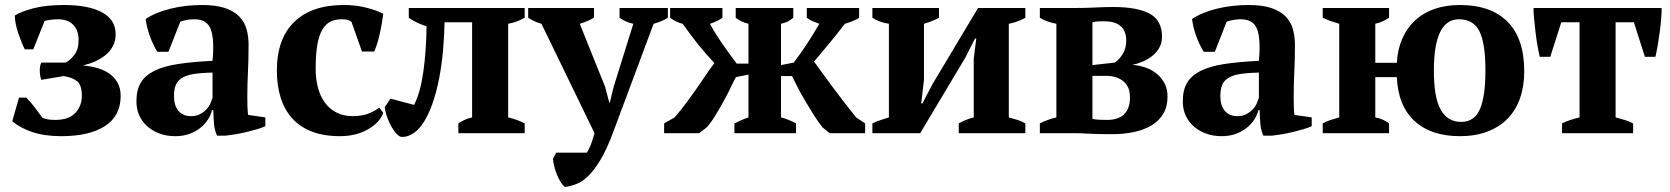

<svg xmlns="http://www.w3.org/2000/svg" viewBox="-20 -532 6673 767"><path d="M201 -53Q255 -53 281 -81Q307 -109 307 -149Q307 -192 288 -207.5Q269 -223 234 -228L145 -213Q140 -225 139 -246.5Q138 -268 145 -282H242Q259 -290 276.5 -312Q294 -334 294 -373Q294 -411 272.5 -433Q251 -455 211 -455Q194 -455 178.5 -452.5Q163 -450 158 -448L113 -335H79Q65 -363 52.5 -400.5Q40 -438 39 -470Q62 -485 112 -498.5Q162 -512 235 -512Q334 -512 388 -482.5Q442 -453 442 -395Q442 -369 431 -348Q420 -327 401.5 -312Q383 -297 359.5 -286.5Q336 -276 311 -271Q340 -268 367.5 -260.5Q395 -253 416 -238.5Q437 -224 449.5 -202Q462 -180 462 -149Q462 -69 399.5 -28.5Q337 12 225 12Q157 12 107.5 -5Q58 -22 29 -48L56 -142H85Q100 -128 118 -104Q136 -80 150 -61Q160 -57 172 -55Q184 -53 201 -53Z M525 0ZM968 -145Q968 -123 968.5 -107Q969 -91 971 -73L1040 -63V-28Q1028 -22 1007.5 -16Q987 -10 964.5 -4.5Q942 1 920 4.5Q898 8 881 10H847Q837 -13 835 -36Q833 -59 832 -92H827Q822 -72 810 -53.5Q798 -35 779.5 -20.5Q761 -6 736 3Q711 12 680 12Q647 12 619 2Q591 -8 570 -26Q549 -44 537 -69.5Q525 -95 525 -127Q525 -172 542 -201Q559 -230 595.5 -248.5Q632 -267 689.5 -276Q747 -285 829 -289Q837 -375 822 -415Q807 -455 757 -455Q726 -455 700 -445L653 -325H609Q601 -337 593.5 -352.5Q586 -368 579.5 -385.5Q573 -403 568.5 -421Q564 -439 562 -456Q600 -482 660 -497Q720 -512 787 -512Q844 -512 880 -499.5Q916 -487 936.5 -465.5Q957 -444 965 -415Q973 -386 973 -353Q973 -293 970.5 -244.5Q968 -196 968 -145ZM743 -68Q764 -68 779 -76Q794 -84 804.5 -95Q815 -106 820.5 -119Q826 -132 829 -142V-242Q782 -241 752 -236Q722 -231 705 -219.5Q688 -208 681.5 -190.5Q675 -173 675 -148Q675 -110 693 -89Q711 -68 743 -68Z M1086 0ZM1511 -81Q1504 -61 1488 -44.5Q1472 -28 1449.5 -15Q1427 -2 1398.5 5Q1370 12 1339 12Q1273 12 1225.5 -6.5Q1178 -25 1147 -59.5Q1116 -94 1101 -142.5Q1086 -191 1086 -250Q1086 -377 1155.5 -444.5Q1225 -512 1353 -512Q1402 -512 1443 -501.5Q1484 -491 1511 -477Q1509 -460 1505.5 -439.5Q1502 -419 1497.5 -398.5Q1493 -378 1487 -358.5Q1481 -339 1475 -326H1426L1384 -445Q1377 -450 1369 -452.5Q1361 -455 1345 -455Q1319 -455 1300 -445.5Q1281 -436 1267.5 -413Q1254 -390 1247.5 -352Q1241 -314 1241 -258Q1241 -217 1250 -182.5Q1259 -148 1277.5 -122.5Q1296 -97 1324 -82.5Q1352 -68 1390 -68Q1425 -68 1451 -78Q1477 -88 1495 -102Z M1634 -113Q1659 -160 1671 -244.5Q1683 -329 1684 -427Q1664 -433 1645.5 -442Q1627 -451 1613 -461V-500H2076V-461Q2044 -443 2010 -437V-63Q2031 -58 2047 -52Q2063 -46 2076 -39V0H1811V-39Q1823 -47 1835.5 -53Q1848 -59 1866 -63V-443H1756Q1755 -390 1750 -332.5Q1745 -275 1734.5 -220Q1724 -165 1707 -116.5Q1690 -68 1666 -34Q1646 -6 1622 6Q1598 18 1579 14Q1566 7 1555 -8.5Q1544 -24 1536 -41Q1528 -58 1523 -75Q1518 -92 1517 -104L1540 -138Z M2105 0ZM2143 -437Q2128 -441 2115.5 -447Q2103 -453 2090 -461V-500H2353V-462Q2332 -448 2296 -437L2397 -186L2414 -122H2416L2432 -187L2510 -437Q2480 -443 2455 -461V-500H2648V-461Q2627 -447 2591 -437L2428 0Q2404 64 2380 104.5Q2356 145 2332 169Q2308 193 2284 202.5Q2260 212 2236 215Q2226 206 2218 192.5Q2210 179 2204 163.5Q2198 148 2194 132Q2190 116 2189 102L2202 78H2324Q2333 64 2339.5 48Q2346 32 2355 0Z M3203 -500H3412V-461Q3395 -449 3355 -437Q3323 -395 3293.5 -359.5Q3264 -324 3232 -286Q3245 -268 3264 -242Q3283 -216 3305 -186Q3327 -156 3351.5 -124.5Q3376 -93 3400 -63L3436 -39V0H3294L3266 -23Q3249 -44 3231 -72.5Q3213 -101 3196 -130Q3179 -159 3165.5 -185Q3152 -211 3144 -228H3100V-63Q3131 -55 3160 -39V0H2914V-39Q2928 -46 2941.5 -52Q2955 -58 2970 -63V-234L2920 -224Q2912 -210 2900 -184.5Q2888 -159 2872 -130Q2856 -101 2838.5 -72Q2821 -43 2803 -23L2773 0H2633V-39L2675 -63Q2700 -92 2723 -123Q2746 -154 2766 -183Q2786 -212 2803 -237Q2820 -262 2834 -280Q2798 -318 2768.5 -355Q2739 -392 2707 -437Q2681 -443 2657 -461V-500H2866V-461Q2847 -447 2816 -437Q2829 -413 2841 -394Q2853 -375 2865.5 -357Q2878 -339 2891.5 -320.5Q2905 -302 2923 -278H2970V-437Q2953 -441 2941.5 -447Q2930 -453 2919 -461V-500H3149V-461Q3139 -453 3128.5 -447Q3118 -441 3100 -437V-272L3151 -282Q3169 -306 3181.5 -324Q3194 -342 3205.5 -359.5Q3217 -377 3228 -395Q3239 -413 3253 -437Q3239 -442 3227 -447Q3215 -452 3203 -461Z M3465 -500H3731V-461Q3720 -455 3705.5 -449Q3691 -443 3671 -437V-212L3660 -119H3665L3704 -194L3887 -500H4076V-461Q4044 -443 4010 -437V-63Q4029 -58 4046 -52.5Q4063 -47 4076 -39V0H3810V-39Q3838 -55 3870 -63V-299L3880 -378H3875L3837 -303L3656 0H3465V-39Q3482 -47 3498 -52.5Q3514 -58 3531 -63V-437Q3492 -443 3465 -461Z M4644 -146Q4644 -106 4627 -77.5Q4610 -49 4580 -31Q4550 -13 4509.5 -4.5Q4469 4 4423 4Q4391 4 4368 3.5Q4345 3 4328 2Q4311 1 4298.5 0.5Q4286 0 4275 0H4134V-39Q4165 -55 4200 -63V-437Q4162 -444 4134 -461V-500H4269Q4317 -500 4354 -502Q4391 -504 4428 -504Q4523 -504 4572.5 -477.5Q4622 -451 4622 -385Q4622 -361 4611.5 -342Q4601 -323 4583.5 -309Q4566 -295 4545 -286Q4524 -277 4503 -273Q4531 -271 4556.5 -262Q4582 -253 4601.5 -237Q4621 -221 4632.5 -198.5Q4644 -176 4644 -146ZM4344 -57Q4358 -54 4374.5 -53.5Q4391 -53 4403 -53Q4448 -53 4471 -76Q4494 -99 4494 -143Q4494 -186 4467.5 -207.5Q4441 -229 4398 -229H4344ZM4344 -272 4433 -282Q4449 -292 4464 -314.5Q4479 -337 4479 -370Q4479 -447 4390 -447Q4379 -447 4367 -446.5Q4355 -446 4344 -443Z M4705 0ZM5148 -145Q5148 -123 5148.5 -107Q5149 -91 5151 -73L5220 -63V-28Q5208 -22 5187.5 -16Q5167 -10 5144.5 -4.5Q5122 1 5100 4.5Q5078 8 5061 10H5027Q5017 -13 5015 -36Q5013 -59 5012 -92H5007Q5002 -72 4990 -53.5Q4978 -35 4959.5 -20.5Q4941 -6 4916 3Q4891 12 4860 12Q4827 12 4799 2Q4771 -8 4750 -26Q4729 -44 4717 -69.5Q4705 -95 4705 -127Q4705 -172 4722 -201Q4739 -230 4775.5 -248.5Q4812 -267 4869.5 -276Q4927 -285 5009 -289Q5017 -375 5002 -415Q4987 -455 4937 -455Q4906 -455 4880 -445L4833 -325H4789Q4781 -337 4773.5 -352.5Q4766 -368 4759.5 -385.5Q4753 -403 4748.5 -421Q4744 -439 4742 -456Q4780 -482 4840 -497Q4900 -512 4967 -512Q5024 -512 5060 -499.5Q5096 -487 5116.5 -465.5Q5137 -444 5145 -415Q5153 -386 5153 -353Q5153 -293 5150.5 -244.5Q5148 -196 5148 -145ZM4923 -68Q4944 -68 4959 -76Q4974 -84 4984.5 -95Q4995 -106 5000.5 -119Q5006 -132 5009 -142V-242Q4962 -241 4932 -236Q4902 -231 4885 -219.5Q4868 -208 4861.5 -190.5Q4855 -173 4855 -148Q4855 -110 4873 -89Q4891 -68 4923 -68Z M5529 0H5264V-39Q5278 -47 5295 -52.5Q5312 -58 5330 -63V-437Q5313 -442 5297 -447.5Q5281 -453 5264 -461V-500H5529V-461Q5518 -454 5506 -448Q5494 -442 5474 -437V-281H5560Q5563 -335 5582 -378Q5601 -421 5633.5 -451Q5666 -481 5711 -496.5Q5756 -512 5812 -512Q5936 -512 6002.5 -445Q6069 -378 6069 -247Q6069 -187 6052 -139Q6035 -91 6002 -57.5Q5969 -24 5921 -6Q5873 12 5812 12Q5697 12 5631 -48.5Q5565 -109 5560 -224H5474V-63Q5494 -59 5506 -53Q5518 -47 5529 -39ZM5708 -250Q5708 -142 5735.5 -93.5Q5763 -45 5817 -45Q5870 -45 5892 -96Q5914 -147 5914 -250Q5914 -359 5890 -407Q5866 -455 5808 -455Q5708 -455 5708 -250Z M6504 0H6220V-39Q6235 -47 6254 -53Q6273 -59 6290 -63V-443H6217L6173 -305H6131Q6126 -326 6121.5 -352Q6117 -378 6114 -404.5Q6111 -431 6108.5 -456Q6106 -481 6106 -500H6618Q6618 -482 6616 -457Q6614 -432 6610.5 -405.5Q6607 -379 6602.5 -352.5Q6598 -326 6593 -305H6551L6507 -443H6434V-63Q6457 -57 6473 -52Q6489 -47 6504 -39Z"/></svg>

Font: PT Serif
Style: Bold
Weight: 700
Designer: A.Korolkova, O.Umpeleva, V.Yefimov
Foundry: ParaType Ltd
Version: Version 1.000W OFL; ttfautohint (v1.6)